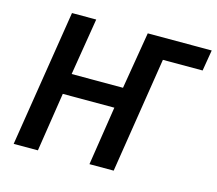

<svg xmlns="http://www.w3.org/2000/svg" viewBox="-101 -831 1080 957"><g transform="rotate(15 439.0 -352.5)"><path d="M45 0 157 -705H282L234 -411H499L548 -705H878L860 -597H655L561 0H436L483 -304H217L170 0Z"/></g></svg>

Font: Nunito Sans 7pt Condensed
Style: Bold Italic
Weight: 700
Width: 3
Italic angle: -9°
Designer: Vernon Adams
Foundry: Vernon Adams
Version: Version 3.101;gftools[0.9.27]